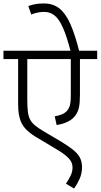

<svg xmlns="http://www.w3.org/2000/svg" viewBox="-20 -916 583 1112"><path d="M543 -574H443V-367Q443 -319 437 -292.5Q431 -266 415 -245Q399 -224 371 -210.5Q343 -197 308 -192L297 -242Q318 -246 335.5 -252.5Q353 -259 365 -271Q378 -284 384 -303Q390 -322 390 -366V-574H138V-342Q138 -297 141.5 -268.5Q145 -240 155.5 -221.5Q166 -203 185.5 -187.5Q205 -172 237 -153L332 -97Q378 -69 404.5 -47.5Q431 -26 443 -2.5Q455 21 455 52Q455 89 441 120Q427 151 409 176L362 148Q376 127 388 103.5Q400 80 400 55Q400 34 390.5 17.5Q381 1 356.5 -18.5Q332 -38 285 -65L196 -118Q166 -135 139.5 -158.5Q113 -182 100 -214Q93 -232 89 -255Q85 -278 85 -319V-574H0V-622H543ZM390 -615Q367 -705 344.5 -755.5Q322 -806 296 -826.5Q270 -847 236 -847Q214 -847 194.5 -842.5Q175 -838 161 -832L144 -881Q163 -888 184 -892Q205 -896 234 -896Q287 -896 323.5 -867.5Q360 -839 387.5 -777Q415 -715 440 -615Z"/></svg>

Font: Noto Sans Light
Style: Regular
Weight: 300
Designer: Monotype Design Team
Foundry: Monotype Imaging Inc.
Version: Version 2.007